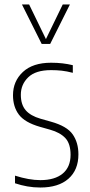

<svg xmlns="http://www.w3.org/2000/svg" viewBox="-20 -828 402 857"><path d="M160 9Q130 9 101.8 4Q73.5 -1 47 -10V-44Q110 -24 160 -24Q224.5 -24 259.8 -53.2Q295 -82.5 295 -137Q295 -186.5 271.8 -211.5Q248.5 -236.5 204 -249L158 -262Q90.5 -281.5 64.2 -316.5Q38 -351.5 38 -403Q38 -465.5 82.2 -506.8Q126.5 -548 208 -548Q236 -548 259.2 -545.2Q282.5 -542.5 305 -537V-503Q278 -510 255.8 -512.5Q233.5 -515 208 -515Q139 -515 106 -483Q73 -451 73 -405Q73 -361.5 94.5 -336.2Q116 -311 161 -298L207 -285Q279 -265 304.5 -228.2Q330 -191.5 330 -139Q330 -69.5 285.5 -30.2Q241 9 160 9ZM166 -632 78 -808H110L185 -653.5L260 -808H292L204 -632Z"/></svg>

Font: Encode Sans Cnd Th
Style: Regular
Weight: 100
Width: 3
Designer: Multiple Designers
Foundry: Impallari Type
Version: Version 3.002; ttfautohint (v1.8.3) -l 8 -r 50 -G 200 -x 14 